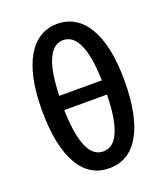

<svg xmlns="http://www.w3.org/2000/svg" viewBox="-149 -913 894 1030"><g transform="rotate(-20 298.5 -398.0)"><path d="M127 -88C167 -19 226 14 298 14C371 14 430 -19 470 -88C511 -156 534 -260 534 -402C534 -671 443 -810 298 -810C154 -810 63 -671 63 -402C63 -260 86 -156 127 -88ZM382 -142C361 -99 332 -82 298 -82C232 -82 182 -149 176 -362H298H420C418 -256 404 -186 382 -142ZM215 -656C236 -699 265 -717 298 -717C365 -717 415 -645 420 -443H298H177C180 -544 193 -613 215 -656Z"/></g></svg>

Font: GenSenRounded2 TW M
Style: Regular
Weight: 500
Version: Version 2.100;PS 2.1;hotconv 16.6.51;makeotf.lib2.5.65220 DE